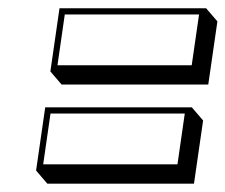

<svg xmlns="http://www.w3.org/2000/svg" viewBox="-20 -631 546 465"><path d="M89.5 -371 67.4 -218 94.6 -186.2H449.8L471.9 -339.2L444.6 -371ZM124.1 -611 102 -458 129.2 -426.2H484.4L506.5 -579.2L479.2 -611ZM136.9 -596H462.1L444.3 -473H119.2ZM102.3 -356H427.5L409.8 -233H84.6Z"/></svg>

Font: Blink
Style: 3DObl
Weight: 400
Designer: Mew Too
Foundry: Cannot Into Space Fonts
Version: Version 001.000